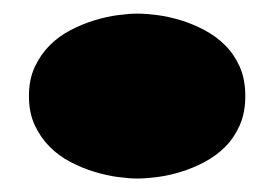

<svg xmlns="http://www.w3.org/2000/svg" viewBox="-20 -562 402 282"><path d="M22.5 -420.9Q22.5 -445.3 31 -463.6Q39.6 -481.9 53 -495.4Q66.4 -508.8 83.7 -517.8Q101.1 -526.9 118.9 -532.2Q136.7 -537.6 153.1 -539.8Q169.4 -542 181.6 -542Q194.3 -542 211.2 -539.8Q228 -537.6 245.6 -532.2Q263.2 -526.9 280.3 -517.8Q297.4 -508.8 310.8 -495.4Q324.2 -481.9 332.3 -463.6Q340.3 -445.3 340.3 -420.9Q340.3 -397 332.3 -378.4Q324.2 -359.9 310.8 -346.4Q297.4 -333 280.3 -324Q263.2 -314.9 245.6 -309.6Q228 -304.2 211.2 -302Q194.3 -299.8 181.6 -299.8Q169.4 -299.8 153.1 -302Q136.7 -304.2 118.9 -309.6Q101.1 -314.9 83.7 -324Q66.4 -333 53 -346.4Q39.6 -359.9 31 -378.2Q22.5 -396.5 22.5 -420.9Z"/></svg>

Font: Corben
Style: Bold
Weight: 700
Designer: vernon adams
Foundry: vernon adams
Version: Version 1.101; ttfautohint (v1.6)